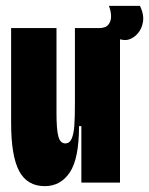

<svg xmlns="http://www.w3.org/2000/svg" viewBox="-20 -624 509 656"><path d="M18 -204V-528H173V-238Q173 -181 179.5 -157.5Q186 -134 203 -134Q218 -134 225 -150.5Q232 -167 234 -195Q236 -223 236 -276V-528H390V-243V0H258V-193H250Q250 -82 218.5 -35Q187 12 133 12Q73 12 45.5 -39.5Q18 -91 18 -204ZM316 -502 318 -528Q341 -528 350.5 -540Q360 -552 359.5 -569.5Q359 -587 352 -604H458Q474 -572 467.5 -544Q461 -516 440.5 -500Q420 -484 399 -488Z"/></svg>

Font: Bricolage Grotesque 96pt Condensed ExBd
Style: Regular
Weight: 800
Width: 3
Designer: Mathieu Triay
Foundry: Atelier Triay
Version: Version 1.001;Glyphs 3.2 (3207)